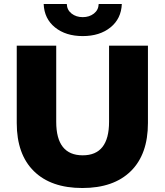

<svg xmlns="http://www.w3.org/2000/svg" viewBox="-20 -929 826 963"><path d="M64 -312V-700H262V-318Q262 -150 395 -150Q527 -150 527 -318V-700H722V-312Q722 -155 636 -70.5Q550 14 393 14Q236 14 150 -70.5Q64 -155 64 -312ZM199 -909H315Q316 -879 339 -861Q362 -843 395 -843Q428 -843 451 -861Q474 -879 475 -909H591Q588 -835 534 -791.5Q480 -748 395 -748Q310 -748 256 -791.5Q202 -835 199 -909Z"/></svg>

Font: CMG Sans ExtraBold
Style: Regular
Weight: 800
Designer: Julieta Ulanovsky
Foundry: Julieta Ulanovsky
Version: Version 7.200